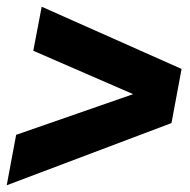

<svg xmlns="http://www.w3.org/2000/svg" viewBox="-27 -618 565 571"><path d="M-7 -67 21 -217 369 -338 72 -467 97 -598 513 -413 483 -252Z"/></svg>

Font: Gontserrat ExtraBold
Style: Italic
Weight: 800
Italic angle: -11.3°
Designer: Julieta Ulanovsky
Foundry: Julieta Ulanovsky
Version: Version 6.001